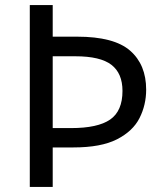

<svg xmlns="http://www.w3.org/2000/svg" viewBox="-20 -734 645 754"><path d="M554 -382Q554 -322 528 -270.5Q502 -219 439.5 -187Q377 -155 268 -155H187V0H97V-714H187V-590H283Q428 -590 491 -535Q554 -480 554 -382ZM259 -231Q364 -231 412.5 -264.5Q461 -298 461 -377Q461 -446 417.5 -479.5Q374 -513 276 -513H187V-231Z"/></svg>

Font: Noto Sans Tifinagh SIL
Style: Regular
Weight: 400
Designer: JamraPatel
Foundry: JamraPatel LLC
Version: Version 2.006; ttfautohint (v1.8.4.7-5d5b)